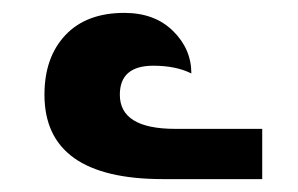

<svg xmlns="http://www.w3.org/2000/svg" viewBox="-20 -881 463 298"><path d="M233 -603H387V-681H252Q166 -681 166 -734Q166 -779 218 -779Q253 -779 277 -767Q277 -805 248.5 -833Q220 -861 173 -861Q114 -861 81.5 -826.5Q49 -792 49 -734Q49 -603 233 -603Z"/></svg>

Font: Noto Serif Armenian SemiCondensed Extra
Style: Regular
Weight: 800
Width: 4
Designer: Monotype Design Team
Foundry: Monotype Imaging Inc.
Version: Version 1.901